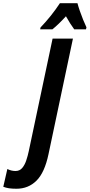

<svg xmlns="http://www.w3.org/2000/svg" viewBox="-173 -951 551 1179"><path d="M-71.8 208Q-98.6 208 -117.9 205.1Q-137.2 202.1 -152.8 195.8L-127.9 86.9Q-103 99.1 -78.1 99.1Q-52.7 99.1 -37.1 81.1Q-21.5 63 -12 34.7Q-2.4 6.3 3.9 -23.9L149.9 -713.9H274.9L125 -4.9Q101.1 108.9 51 158.4Q1 208 -71.8 208ZM73.7 -771 75.7 -782.2Q108.9 -816.9 139.2 -854.7Q169.4 -892.6 194.8 -931.2H302.7Q307.6 -912.1 316.9 -884.8Q326.2 -857.4 337.4 -830.1Q348.6 -802.7 357.9 -783.2L355 -771H282.7Q258.8 -803.2 231.9 -851.1Q185.1 -799.8 148.9 -771Z"/></svg>

Font: Open Sans Condensed
Style: Bold Italic
Weight: 700
Width: 3
Italic angle: -12°
Designer: Monotype Design Team
Foundry: Monotype Imaging Inc.
Version: Version 3.003; ttfautohint (v1.8.4)